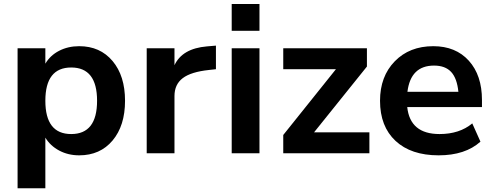

<svg xmlns="http://www.w3.org/2000/svg" viewBox="-20 -787 2537 986"><path d="M386.7 -549.8Q494.1 -549.8 558.1 -473.6Q622.1 -397.5 622.1 -269.5Q622.1 -141.6 558.1 -65.4Q494.1 10.7 386.7 10.7Q330.1 10.7 284.2 -13.7Q238.3 -38.1 212.9 -80.1V179.7H70.3V-539.1H212.9V-460Q237.3 -502 283.2 -525.9Q329.1 -549.8 386.7 -549.8ZM345.7 -440.4Q212.9 -440.4 212.9 -269.5Q212.9 -98.6 345.7 -98.6Q478.5 -98.6 478.5 -269.5Q478.5 -440.4 345.7 -440.4Z M733.4 0V-539.1H876V-452.1Q916 -538.1 1043 -548.8L1088.9 -552.7V-431.6L1053.7 -427.7Q960.9 -418 918.5 -385.7Q876 -353.5 876 -293.9V0Z M1169.9 -628.9V-766.6H1312.5V-628.9ZM1169.9 0V-539.1H1312.5V0Z M1434.6 0V-93.8L1705.1 -431.6H1434.6V-539.1H1864.3V-445.3L1592.8 -107.4H1877V0Z M2232.4 10.7Q2090.8 10.7 2011.2 -63.5Q1931.6 -137.7 1931.6 -269.5Q1931.6 -394.5 2007.3 -472.2Q2083 -549.8 2205.1 -549.8Q2320.3 -549.8 2387.7 -475.1Q2455.1 -400.4 2455.1 -273.4V-237.3H2071.3Q2085.9 -98.6 2237.3 -98.6Q2339.8 -98.6 2405.3 -153.3L2447.3 -59.6Q2369.1 10.7 2232.4 10.7ZM2072.3 -315.4H2334Q2327.1 -384.8 2296.9 -417.5Q2266.6 -450.2 2209 -450.2Q2088.9 -450.2 2072.3 -315.4Z"/></svg>

Font: Min Sans Bold
Style: Regular
Weight: 700
Designer: Jinseong-Kim, NotoSansCJK, Nunito
Foundry: Jinseong-Kim
Version: Version 1.400;Glyphs 3.1.2 (3151)